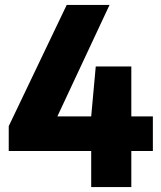

<svg xmlns="http://www.w3.org/2000/svg" viewBox="-20 -760 654 780"><path d="M601 -287V-146.5H513.5V0H350.5V-146.5H15.5V-247.5L251 -740H425L213 -287H350.5L369 -490H513.5V-287Z"/></svg>

Font: Encode Sans Semi Condensed ExBd
Style: Regular
Weight: 800
Width: 4
Designer: Multiple Designers
Foundry: Impallari Type
Version: Version 2.000